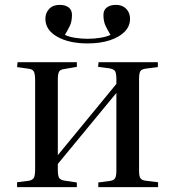

<svg xmlns="http://www.w3.org/2000/svg" viewBox="-20 -767 713 787"><path d="M50 0V-20L98 -26Q114 -29 119 -38.5Q124 -48 124 -74V-438Q124 -463 119 -473Q114 -483 99 -485L50 -492L52 -512H295V-493L243 -484Q227 -482 222 -473Q217 -464 217 -440V-131L457 -423V-444Q457 -467 451.5 -475.5Q446 -484 428 -487L382 -493L384 -512H627V-492L580 -486Q561 -484 555.5 -475.5Q550 -467 550 -443V-67Q550 -45 555.5 -36.5Q561 -28 579 -26L628 -20V0H383V-19L428 -25Q446 -27 451.5 -36Q457 -45 457 -68V-386L217 -95V-70Q217 -47 222 -38.5Q227 -30 242 -27L295 -19V0ZM339 -589Q263 -589 214.5 -616.5Q166 -644 166 -690Q166 -714 181.5 -730.5Q197 -747 224 -747Q248 -747 261.5 -736.5Q275 -726 275 -706Q275 -679 266 -660.5Q257 -642 246 -624Q263 -616 288 -612Q313 -608 339 -608Q365 -608 390.5 -612Q416 -616 433 -624Q422 -642 413 -660.5Q404 -679 404 -706Q404 -726 418 -736.5Q432 -747 455 -747Q473 -747 486 -739.5Q499 -732 506 -719Q513 -706 513 -690Q513 -659 490.5 -636.5Q468 -614 429 -601.5Q390 -589 339 -589Z"/></svg>

Font: Literata 60pt
Style: Regular
Weight: 400
Designer: Latin by Veronika Burian and Jose Scaglione. Greek by Irene Vlachou. Cyrillic by Vera Evstafieva.
Foundry: TypeTogether
Version: Version 3.002